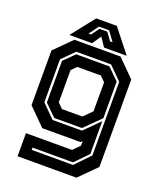

<svg xmlns="http://www.w3.org/2000/svg" viewBox="-161 -800 927 1102"><g transform="rotate(20 302.5 -249.0)"><path d="M80 200V59H361L401.5 18.5V-10L391.5 0H158L55 -103V-437L158 -540H439.5L542.5 -437V97L439.5 200ZM143.5 138H396L482 49V-401L404 -479H191.5L118.5 -406V-143.5L197.5 -64.5H377L468 -155.5V45L391 124H143.5ZM202.5 -78.5 132.5 -147.5V-402L196.5 -465H399L468 -397V-173.5L372 -78.5ZM227 -141.5H351.5L401.5 -191.5V-368.5L370.5 -399H227L196.5 -368.5V-172ZM233.5 -698H359.5L471.5 -556H333L296.5 -610L260 -556H121.5ZM264.5 -659 222 -601H237.5L271.5 -648H319.5L353.5 -601H369L326.5 -659Z"/></g></svg>

Font: Tourney Thin
Style: Bold
Weight: 700
Version: Version 1.015